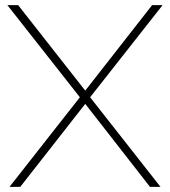

<svg xmlns="http://www.w3.org/2000/svg" viewBox="-20 -730 664 750"><path d="M50.8 -710 313 -376 574.2 -710H615.2L332 -350.1L606.9 0H565.9L313 -324.2L59.1 0H17.1L292 -350.1L8.8 -710Z"/></svg>

Font: Rawline ExtraLight
Style: Regular
Weight: 275
Designer: Matt McInerney, Pablo Impallari, Rodrigo Fuenzalida
Foundry: Matt McInerney, Pablo Impallari, Rodrigo Fuenzalida
Version: Version 4.020;PS 004.020;hotconv 1.0.88;makeotf.lib2.5.64775